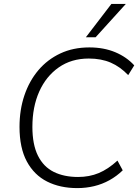

<svg xmlns="http://www.w3.org/2000/svg" viewBox="-20 -956 710 984"><path d="M376 8Q288 8 221.5 -25.5Q155 -59 117.5 -128.5Q80 -198 80 -306Q80 -393 105 -467Q130 -541 176.5 -596Q223 -651 289 -682Q355 -713 438 -713Q512 -713 570.5 -688.5Q629 -664 668 -621L637 -571Q596 -614 547.5 -635Q499 -656 435 -656Q346 -656 281 -610.5Q216 -565 181 -486.5Q146 -408 146 -306Q146 -215 174.5 -158Q203 -101 255.5 -75Q308 -49 380 -49Q438 -49 486 -69Q534 -89 582 -133L609 -83Q578 -53 541 -32.5Q504 -12 462.5 -2Q421 8 376 8ZM420 -765 551 -936H625L470 -765Z"/></svg>

Font: Nunito Sans 12pt Light
Style: Italic
Weight: 300
Italic angle: -9°
Designer: Vernon Adams
Foundry: Vernon Adams
Version: Version 3.101;gftools[0.9.27]